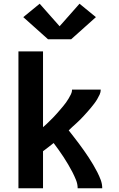

<svg xmlns="http://www.w3.org/2000/svg" viewBox="-20 -1011 640 1031"><path d="M79 0V-735H211V-328Q221 -336 230 -345Q239 -354 248.5 -363Q258 -372 267 -381.5Q276 -391 284.5 -400.5Q293 -410 301.5 -420Q310 -430 318.5 -440Q327 -450 334.5 -460.5Q342 -471 348.5 -482Q355 -493 361 -505Q367 -517 367 -530H521Q521 -516 515 -503Q509 -490 501.5 -477.5Q494 -465 485.5 -454Q477 -443 468 -432Q459 -421 449.5 -410.5Q440 -400 430.5 -389.5Q421 -379 411 -369Q401 -359 390.5 -349.5Q380 -340 369.5 -330.5Q359 -321 349 -311Q363 -293 377 -275Q391 -257 404.5 -239Q418 -221 431 -202.5Q444 -184 456.5 -165Q469 -146 480.5 -126.5Q492 -107 502.5 -86.5Q513 -66 521 -44.5Q529 -23 529 0H397Q397 -23 388 -45Q379 -67 368.5 -87.5Q358 -108 346 -128Q334 -148 321.5 -167.5Q309 -187 295.5 -205.5Q282 -224 268 -243Q254 -232 240 -221Q226 -210 211 -199V0ZM238 -800 105 -919 193 -991 300 -870 407 -991 495 -919 362 -800Z"/></svg>

Font: Iosevka Curly XBdEx
Style: Regular
Weight: 800
Width: 7
Monospace: yes
Designer: Belleve Invis
Foundry: Belleve Invis
Version: Version 11.1.0; ttfautohint (v1.8.3)